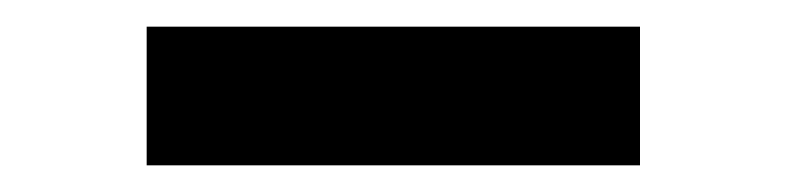

<svg xmlns="http://www.w3.org/2000/svg" viewBox="-20 -912 590 144"><path d="M90 -788V-892H460V-788Z"/></svg>

Font: M PLUS Code Latin SemiExpanded
Style: Bold
Weight: 700
Width: 6
Designer: Coji Morishita
Foundry: UNDERFOREST DESIGN
Version: Version 1.002; ttfautohint (v1.8.3)